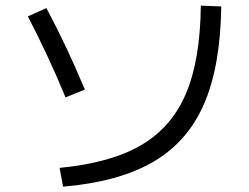

<svg xmlns="http://www.w3.org/2000/svg" viewBox="-20 -708 904 697"><path d="M709 -687.5 783.2 -684.6Q780.3 -467.8 720.7 -330.6Q661.1 -193.4 536.6 -120.6Q412.1 -47.9 209 -30.3L196.3 -98.6Q380.9 -116.2 491.7 -180.7Q602.5 -245.1 654.8 -367.7Q707 -490.2 709 -687.5ZM81.1 -648.4 148.4 -678.7Q185.5 -609.4 220.7 -534.7Q255.9 -460 288.1 -382.8L217.8 -354.5Q158.2 -500 81.1 -648.4Z"/></svg>

Font: Pretendard GOV Variable
Style: Regular
Weight: 400
Designer: Base glyphs from Inter by Rasmus Andersson; Hangul glyphs from Noto Sans CJK(Source Han Sans) by Jang Soo-young and Kang
Foundry: Kil Hyung-jin
Version: Version 1.307;Glyphs 3.2 (3192)